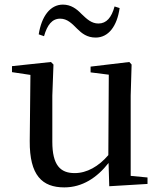

<svg xmlns="http://www.w3.org/2000/svg" viewBox="-20 -798 700 833"><path d="M148 -649 171 -641C185 -690 206 -717 241 -717C272 -717 292 -696 315 -673C335 -653 358 -635 395 -635C451 -635 488 -685 499 -763L477 -770C464 -722 442 -696 407 -696C377 -696 357 -715 333 -738C313 -759 288 -778 253 -778C197 -778 160 -726 148 -649ZM454 10 620 0V-28L547 -35V-383L551 -518L541 -529L373 -509V-484L452 -474L450 -125C408 -76 357 -47 304 -47C242 -47 207 -81 207 -183V-383L212 -518L201 -529L32 -511V-485L112 -473L109 -186C108 -37 163 15 259 15C337 15 401 -27 451 -91Z"/></svg>

Font: Noto Serif TC Medium
Style: Regular
Weight: 500
Designer: Ryoko NISHIZUKA 西塚涼子 (kana & ideographs); Frank Grießhammer (Latin, Greek & Cyrillic); Wenlong ZHANG 张文龙 (bopomofo); San
Foundry: Adobe
Version: Version 2.001;hotconv 1.1.0;makeotfexe 2.6.0